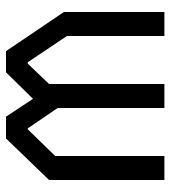

<svg xmlns="http://www.w3.org/2000/svg" viewBox="16 -584 568 640"><g transform="rotate(90 300.0 -264.0)"><path d="M500 -528V-164L411 -72.5H408L340 -172V-528H260V-143.5L192 -72.5H187.5L100 -203V-528H20V-193L150.5 0H221L309.5 -90L369 0H441.5L580 -143.5V-528Z"/></g></svg>

Font: Kode
Style: Regular
Weight: 400
Monospace: yes
Designer: Isa Ozler
Foundry: Kadena LLC
Version: Version 1.000;gftools[0.9.28]